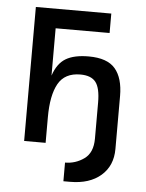

<svg xmlns="http://www.w3.org/2000/svg" viewBox="-50 -565 567 748"><g transform="rotate(5 233.5 -190.5)"><path d="M226 70Q267 70 300.5 46Q334 22 334 -33V-174Q334 -231 316 -254Q298 -277 256 -277Q195 -277 169.5 -231.5Q144 -186 144 -100V0H60V-524H355V-448H144V-263Q160 -311 192.5 -330.5Q225 -350 282 -350Q355 -350 386 -313.5Q417 -277 417 -207V0Q417 66 372.5 104.5Q328 143 252 143H226Z"/></g></svg>

Font: ColatingCofangSans
Style: Regular
Weight: 400
Foundry: GNU
Version: Version 412.227;June 27, 2022;FontCreator 11.0.0.2412 32-bit